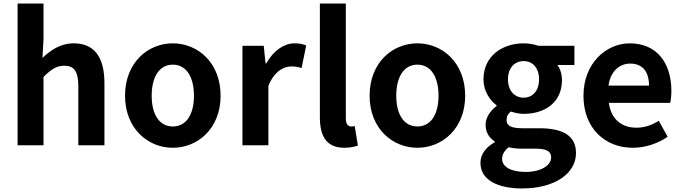

<svg xmlns="http://www.w3.org/2000/svg" viewBox="-20 -818 3842 1081"><path d="M79 0H225V-385C267 -426 296 -448 342 -448C397 -448 421 -417 421 -331V0H568V-349C568 -490 516 -574 395 -574C319 -574 264 -534 219 -492L225 -597V-798H79Z M953 14C1093 14 1222 -94 1222 -279C1222 -466 1093 -574 953 -574C813 -574 684 -466 684 -279C684 -94 813 14 953 14ZM953 -106C877 -106 834 -174 834 -279C834 -385 877 -454 953 -454C1029 -454 1072 -385 1072 -279C1072 -174 1029 -106 953 -106Z M1345 0H1491V-334C1523 -415 1576 -444 1620 -444C1643 -444 1659 -441 1678 -435L1704 -562C1687 -569 1669 -574 1638 -574C1580 -574 1520 -534 1479 -461H1475L1465 -560H1345Z M1919 14C1953 14 1978 8 1995 1L1977 -108C1967 -106 1963 -106 1957 -106C1943 -106 1927 -117 1927 -150V-798H1781V-157C1781 -53 1817 14 1919 14Z M2330 14C2470 14 2599 -94 2599 -279C2599 -466 2470 -574 2330 -574C2190 -574 2061 -466 2061 -279C2061 -94 2190 14 2330 14ZM2330 -106C2254 -106 2211 -174 2211 -279C2211 -385 2254 -454 2330 -454C2406 -454 2449 -385 2449 -279C2449 -174 2406 -106 2330 -106Z M2919 243C3106 243 3223 157 3223 44C3223 -54 3150 -96 3015 -96H2920C2854 -96 2832 -112 2832 -142C2832 -164 2840 -177 2856 -190C2880 -182 2906 -177 2928 -177C3048 -177 3144 -241 3144 -367C3144 -402 3133 -433 3118 -452H3214V-560H3012C2989 -568 2959 -574 2928 -574C2809 -574 2702 -503 2702 -371C2702 -306 2738 -253 2776 -225V-221C2743 -197 2714 -158 2714 -116C2714 -70 2736 -41 2765 -22V-17C2714 12 2685 52 2685 99C2685 198 2787 243 2919 243ZM2928 -268C2879 -268 2840 -305 2840 -371C2840 -437 2878 -474 2928 -474C2978 -474 3015 -437 3015 -371C3015 -305 2977 -268 2928 -268ZM2941 150C2859 150 2807 123 2807 76C2807 53 2819 31 2844 11C2864 16 2888 19 2922 19H2990C3050 19 3083 29 3083 69C3083 113 3025 150 2941 150Z M3543 14C3613 14 3684 -10 3739 -48L3689 -138C3649 -113 3609 -99 3563 -99C3480 -99 3420 -147 3408 -239H3753C3757 -252 3760 -279 3760 -306C3760 -461 3680 -574 3526 -574C3392 -574 3265 -461 3265 -279C3265 -95 3387 14 3543 14ZM3406 -336C3417 -418 3469 -460 3528 -460C3600 -460 3634 -412 3634 -336Z"/></svg>

Font: Source Han Sans SC Bold
Style: Regular
Weight: 700
Designer: Ryoko NISHIZUKA (kana & ideographs); Paul D. Hunt (Latin, Greek & Cyrillic); Wenlong ZHANG (bopomofo); Sandoll Communica
Foundry: Adobe Systems Incorporated
Version: Version 1.001;PS 1.001;hotconv 1.0.78;makeotf.lib2.5.61930